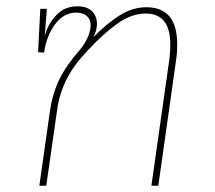

<svg xmlns="http://www.w3.org/2000/svg" viewBox="-20 -590 682 610"><path d="M543 -449Q543 -421 539 -396L483 0H461L517 -394Q521 -421 521 -449Q521 -547 443 -547Q398 -547 353 -515Q308 -483 260 -431Q214 -383 191.5 -338Q169 -293 162 -244L127 0H105L139 -239Q147 -294 169 -338.5Q191 -383 234 -432Q250 -451 259 -472Q268 -493 268 -510Q268 -529 255.5 -539.5Q243 -550 222 -550Q183 -550 155.5 -513.5Q128 -477 120 -423L101 -424L108 -562H129L122 -476Q133 -515 159.5 -542.5Q186 -570 226 -570Q256 -570 272 -554.5Q288 -539 288 -514Q288 -494 277 -472Q321 -517 361.5 -542Q402 -567 445 -567Q543 -567 543 -449Z"/></svg>

Font: FiraGO Thin
Style: Italic
Weight: 100
Italic angle: -8°
Designer: bBox Type GmbH
Foundry: bBox Type GmbH
Version: Version 1.001